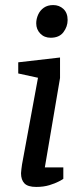

<svg xmlns="http://www.w3.org/2000/svg" viewBox="-20 -733 320 758"><path d="M123 5Q90 5 76.5 -9Q63 -23 63 -49Q63 -55 64.5 -65.5Q66 -76 67 -84L130 -426L52 -443V-487L217 -506V-425L157 -72H230V-27Q228 -25 213 -17Q198 -9 175 -2Q152 5 123 5ZM180 -584Q155 -584 139 -600.5Q123 -617 123 -641Q123 -658 130.5 -675Q138 -692 153 -702.5Q168 -713 190 -713Q214 -713 230.5 -697.5Q247 -682 247 -654Q247 -628 230.5 -606Q214 -584 180 -584Z"/></svg>

Font: Faustina Light Medium
Style: Italic
Weight: 500
Italic angle: -8°
Version: Version 1.200